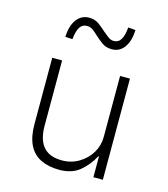

<svg xmlns="http://www.w3.org/2000/svg" viewBox="-109 -808 789 902"><g transform="rotate(15 285.0 -357.0)"><path d="M262 8Q210 8 172 -10.5Q134 -29 114.5 -68.5Q95 -108 95 -169V-492H143V-172Q143 -131 155.5 -100.5Q168 -70 194.5 -54Q221 -38 263 -38Q308 -38 345 -60Q382 -82 403.5 -117.5Q425 -153 425 -195V-492H473V0H427V-101H424Q399 -54 361 -23Q323 8 262 8ZM164 -601 129 -603Q131 -657 154 -688Q177 -719 215 -719Q243 -719 263 -704Q283 -689 298 -675Q310 -665 324 -654Q338 -643 353 -643Q376 -643 388 -663Q400 -683 403 -722L439 -719Q437 -665 414.5 -634Q392 -603 354 -603Q325 -603 304.5 -618.5Q284 -634 270 -647Q259 -658 245 -668.5Q231 -679 215 -679Q192 -679 180 -660Q168 -641 164 -601Z"/></g></svg>

Font: Nunito Sans 7pt SemiCondensed ExtraLight
Style: Regular
Weight: 250
Width: 4
Designer: Vernon Adams
Foundry: Vernon Adams
Version: Version 3.101;gftools[0.9.27]